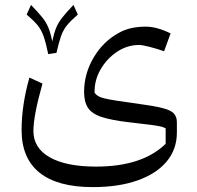

<svg xmlns="http://www.w3.org/2000/svg" viewBox="-20 -517 798 777"><path d="M644 -309.6Q611.8 -320.8 583.5 -327.9Q555.2 -335 543 -335Q494.6 -335 453.1 -307.1Q411.6 -279.3 386.5 -235.1Q361.3 -190.9 362.8 -141.1Q369.1 -133.3 377.2 -128.2Q385.3 -123 402.3 -118.9Q419.4 -114.7 451.4 -109.6Q483.4 -104.5 538.1 -97.2Q604 -88.4 637.9 -79.6Q671.9 -70.8 683.8 -57.6Q695.8 -44.4 695.8 -22V19.5Q695.8 87.4 654.1 137Q612.3 186.5 535.9 213.4Q459.5 240.2 355.5 240.2Q212.9 240.2 140.1 181.9Q67.4 123.5 67.4 9.3Q67.4 -92.3 99.1 -203.1L151.9 -178.7Q115.2 -48.8 115.2 13.2Q115.2 82 181.4 119.6Q247.6 157.2 368.2 157.2Q556.2 157.2 650.4 64.9V2.4Q643.1 -2 631.3 -4.9Q619.6 -7.8 590.8 -11.7Q562 -15.6 503.9 -22Q431.6 -30.3 391.6 -43.5Q351.6 -56.6 335.9 -80.8Q320.3 -105 320.3 -145Q320.3 -218.8 359.1 -284.4Q397.9 -350.1 462.4 -384.8Q505.9 -409.2 570.3 -409.2Q614.3 -409.2 670.4 -381.8ZM208.5 -303.2 175.3 -297.9Q165.5 -344.7 156.2 -370.8Q147 -397 131.6 -415.5Q116.2 -434.1 87.9 -458L105.5 -497.1Q134.8 -466.8 150.9 -446.8Q167 -426.8 175.8 -405.3Q184.6 -383.8 191.4 -349.6Q198.7 -383.8 207.5 -405Q216.3 -426.3 232.4 -446.5Q248.5 -466.8 277.3 -497.1L294.9 -458Q267.1 -434.1 251.7 -415.3Q236.3 -396.5 227.3 -371.6Q218.3 -346.7 208.5 -303.2Z"/></svg>

Font: Pinar DS1 Regular
Style: Regular
Weight: 400
Designer: Amin Abedi
Version: Version 3.000